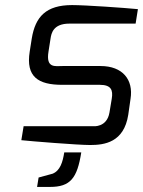

<svg xmlns="http://www.w3.org/2000/svg" viewBox="-20 -561 563 756"><path d="M126 175H177C257 175 284 141 300 39H233C227 77 217 111 187 123L132 138ZM64 -9C101 -5 286 10 335 10C391 10 468 0 485 -109L494 -172C506 -247 463 -301 376 -301H226C198 -301 160 -291 171 -358L179 -409C182 -429 189 -468 253 -468H514L523 -525C472 -530 316 -541 264 -541C161 -541 119 -495 105 -409L97 -358C81 -258 131 -227 225 -227H373C417 -227 426 -207 420 -172L411 -118C401 -58 347 -64 347 -64H73Z"/></svg>

Font: Exo
Style: Regular Italic
Weight: 400
Designer: Natanael Gama
Version: Version 1.00